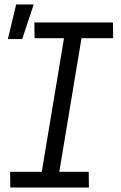

<svg xmlns="http://www.w3.org/2000/svg" viewBox="-20 -835 540 855"><path d="M376 0H26L25 -70H166L265 -665H134L133 -735H483L484 -665H343L244 -70H375ZM15 -661 52 -815H130L79 -661Z"/></svg>

Font: Iosevka Fixed
Style: Italic
Weight: 400
Italic angle: -9°
Monospace: yes
Designer: Belleve Invis
Foundry: Belleve Invis
Version: Version 33.2.4